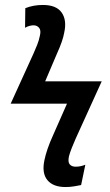

<svg xmlns="http://www.w3.org/2000/svg" viewBox="-20 -744 443 774"><path d="M244 10Q194 10 171 -18Q148 -46 159 -98Q168 -142 194 -199L250 -326H23L115 -528Q123 -546 130 -563.5Q137 -581 141 -601Q146 -622 137.5 -632Q129 -642 115 -642Q108 -642 98.5 -639.5Q89 -637 81 -632L82 -711Q114 -724 153 -724Q207 -724 228.5 -693.5Q250 -663 239 -613Q236 -596 229 -575.5Q222 -555 208 -524L162 -416H390L285 -185Q277 -167 269.5 -148Q262 -129 258 -114Q253 -91 261 -81.5Q269 -72 285 -72Q297 -72 307 -74.5Q317 -77 324 -80L307 2Q297 4 280 7Q263 10 244 10Z"/></svg>

Font: Noto Sans Condensed Medium
Style: Italic
Weight: 500
Width: 3
Italic angle: -12°
Designer: Monotype Design Team
Foundry: Monotype Imaging Inc.
Version: Version 2.013; ttfautohint (v1.8.4.7-5d5b)